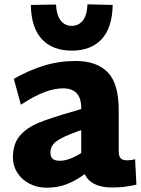

<svg xmlns="http://www.w3.org/2000/svg" viewBox="-20 -863 656 891"><path d="M40 0ZM613 -6Q581 1 556.5 4Q532 7 499 7Q403 7 373 -55Q331 -24 289 -8Q247 8 197 8Q152 8 116 -11Q80 -30 60 -62Q40 -94 40 -132Q40 -196 72.5 -233.5Q105 -271 160 -293.5Q215 -316 327 -348L357 -357V-361Q357 -453 273 -453Q232 -453 185 -435Q138 -417 77 -377L44 -497Q112 -536 182.5 -558Q253 -580 332 -580Q428 -580 479.5 -528Q531 -476 531 -350V-160Q531 -138 540 -128.5Q549 -119 569 -119Q588 -119 607 -124ZM258 -117Q300 -117 357 -153V-259L342 -254Q267 -227 240.5 -206.5Q214 -186 214 -155Q214 -135 224.5 -126Q235 -117 258 -117ZM123 -840 240 -842Q242 -793 261.5 -768Q281 -743 313 -743Q345 -743 364.5 -768Q384 -793 386 -843L503 -840Q501 -734 451.5 -681Q402 -628 313 -628Q224 -628 174.5 -681Q125 -734 123 -840Z"/></svg>

Font: Martel Sans Black
Style: Regular
Weight: 900
Designer: Dan Reynolds and Mathieu Réguer
Foundry: Dan Reynolds and Mathieu Réguer
Version: Version 1.002; ttfautohint (v1.1) -l 5 -r 5 -G 72 -x 0 -D la